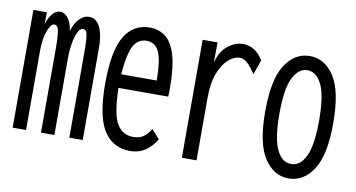

<svg xmlns="http://www.w3.org/2000/svg" viewBox="-55 -596 1362 734"><g transform="rotate(10 626.0 -229.0)"><path d="M24 0V-457H76V-412Q84 -437 97 -452.5Q110 -468 127 -468Q145 -468 158.5 -449Q172 -430 175 -401Q183 -431 200.5 -449.5Q218 -468 239 -468Q268 -468 282.5 -436Q297 -404 296 -351V0H244V-324Q244 -366 242 -386Q240 -406 236 -412Q232 -418 224 -418Q212 -418 203.5 -400Q195 -382 190.5 -355Q186 -328 186 -302V0H134V-318Q134 -375 130 -395.5Q126 -416 112 -416Q100 -416 88 -386Q76 -356 76 -305V0Z M482 10Q414 10 378.5 -45.5Q343 -101 343 -227Q343 -355 377 -411.5Q411 -468 474 -468Q510 -468 536 -448Q562 -428 576 -380.5Q590 -333 590 -251Q590 -233 589 -220H396Q398 -120 419.5 -82.5Q441 -45 484 -45Q508 -45 524 -56.5Q540 -68 551 -88L582 -53Q564 -23 539 -6.5Q514 10 482 10ZM397 -273H535Q535 -348 520.5 -382Q506 -416 471 -416Q439 -416 421.5 -386Q404 -356 397 -273Z M681 1V-457H739L738 -379Q751 -425 779 -446.5Q807 -468 836 -468Q885 -468 915 -418L895 -361Q877 -388 863 -401Q849 -414 833 -414Q812 -414 790 -395Q768 -376 753 -338Q738 -300 738 -242V1Z M1096 8Q1038 8 1001 -48.5Q964 -105 964 -229Q964 -354 1001 -410.5Q1038 -467 1096 -467Q1154 -467 1191 -410.5Q1228 -354 1228 -229Q1228 -105 1191 -48.5Q1154 8 1096 8ZM1096 -48Q1132 -48 1152.5 -91.5Q1173 -135 1173 -230Q1173 -327 1152 -369.5Q1131 -412 1096 -412Q1062 -412 1040.5 -369.5Q1019 -327 1019 -230Q1019 -135 1039.5 -91.5Q1060 -48 1096 -48Z"/></g></svg>

Font: Inconsolata ExtraCondensed Thin
Style: Regular
Weight: 100
Width: 2
Monospace: yes
Designer: Raph Levien, Cyreal, Brenton Simpson
Foundry: Raph Levien, Cyreal, Google
Version: Version 3.100; ttfautohint (v1.8.4.7-5d5b)